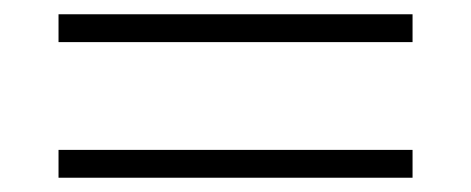

<svg xmlns="http://www.w3.org/2000/svg" viewBox="-20 -510 660 269"><path d="M62 -261V-300H558V-261ZM62 -451V-490H558V-451Z"/></svg>

Font: Poppins ExtraLight
Style: Regular
Weight: 275
Designer: Ninad Kale (Devanagari), Jonny Pinhorn (Latin)
Foundry: Indian Type Foundry
Version: Version 3.200;PS 1.000;hotconv 16.6.54;makeotf.lib2.5.65590